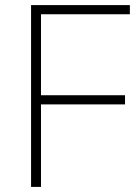

<svg xmlns="http://www.w3.org/2000/svg" viewBox="-20 -734 537 754"><path d="M141 0V-324H471V-360H141V-678H490V-714H102V0Z"/></svg>

Font: Noto Sans Sinhala UI ExtraLight
Style: Regular
Weight: 200
Designer: Jelle Bosma - Monotype Design Team
Foundry: Monotype Imaging Inc.
Version: Version 2.006